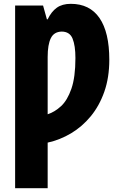

<svg xmlns="http://www.w3.org/2000/svg" viewBox="-20 -743 625 1003"><path d="M350 -723Q449 -723 500 -648.5Q551 -574 551 -431Q551 -338 525 -264Q499 -190 454 -135.5Q409 -81 351 -46.5Q293 -12 229 2V240H59V-714H205L225 -642H229Q248 -682 276.5 -702.5Q305 -723 350 -723ZM302 -578Q262 -577 245.5 -543.5Q229 -510 229 -445V-146Q266 -158 299 -188.5Q332 -219 353 -279.5Q374 -340 374 -440Q374 -505 359 -541.5Q344 -578 302 -578Z"/></svg>

Font: Noto Sans ExtraCondensed Black
Style: Regular
Weight: 900
Width: 2
Designer: Monotype Design Team
Foundry: Monotype Imaging Inc.
Version: Version 2.013; ttfautohint (v1.8.4.7-5d5b)